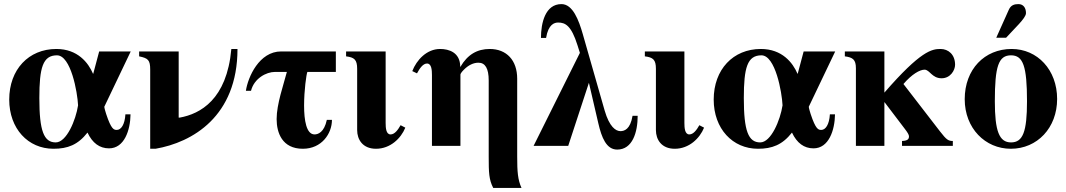

<svg xmlns="http://www.w3.org/2000/svg" viewBox="-20 -712 5203 937"><path d="M592 -154C589 -104 571 -78 550 -78C536 -78 523 -80 498 -156C495 -165 489 -186 489 -191L618 -461H464L435 -352H434C411 -406 359 -473 255 -473C120 -473 25 -373 25 -226C25 -84 117 14 241 14C310 14 360 -5 407 -65C431 -14 466 12 512 12C587 12 616 -77 617 -154ZM361 -198C350 -126 305 -17 252 -17C194 -17 172 -73 172 -233C172 -382 189 -442 258 -442C326 -442 358 -262 361 -198Z M1109 -473C1087 -226 957 -156 857 -138H852V-461H659V-437C703 -428 713 -419 713 -372V14H739C919 -17 1139 -144 1139 -473Z M1380 -361C1364 -299 1330 -204 1330 -131C1330 -64 1357 14 1458 14C1550 14 1600 -60 1600 -127H1575C1562 -66 1532 -56 1515 -56C1475 -56 1464 -125 1464 -197C1464 -271 1475 -349 1480 -361H1619V-461H1352C1245 -461 1190 -336 1180 -269H1205C1220 -329 1279 -361 1322 -361Z M1862 -461H1669V-437C1709 -432 1723 -421 1723 -376V-77C1723 -31 1750 14 1815 14C1885 14 1937 -37 1958 -89L1935 -101C1922 -78 1906 -56 1886 -56C1864 -56 1862 -88 1862 -112Z M2227 0V-348C2227 -352 2233 -361 2244 -372C2266 -394 2290 -406 2315 -406C2348 -406 2365 -378 2365 -319V53C2365 129 2366 165 2387 205H2525C2507 165 2504 127 2504 52V-328C2504 -418 2452 -473 2370 -473C2309 -473 2262 -446 2227 -386H2226C2226 -456 2171 -473 2128 -473C2062 -473 2013 -419 1992 -365L2015 -354C2028 -378 2044 -402 2064 -402C2086 -402 2088 -370 2088 -346V0Z M2645 -527C2656 -594 2686 -602 2704 -602C2739 -602 2768 -587 2798 -492L2810 -454L2584 0H2753L2854 -308L2900 -110C2916 -41 2939 18 2992 18C3067 18 3092 -67 3092 -147H3067C3056 -80 3026 -72 3008 -72C2985 -72 2954 -93 2931 -172L2824 -546C2805 -612 2776 -692 2720 -692C2641 -692 2620 -600 2620 -527Z M3320 -461H3127V-437C3167 -432 3181 -421 3181 -376V-77C3181 -31 3208 14 3273 14C3343 14 3395 -37 3416 -89L3393 -101C3380 -78 3364 -56 3344 -56C3322 -56 3320 -88 3320 -112Z M4030 -154C4027 -104 4009 -78 3988 -78C3974 -78 3961 -80 3936 -156C3933 -165 3927 -186 3927 -191L4056 -461H3902L3873 -352H3872C3849 -406 3797 -473 3693 -473C3558 -473 3463 -373 3463 -226C3463 -84 3555 14 3679 14C3748 14 3798 -5 3845 -65C3869 -14 3904 12 3950 12C4025 12 4054 -77 4055 -154ZM3799 -198C3788 -126 3743 -17 3690 -17C3632 -17 3610 -73 3610 -233C3610 -382 3627 -442 3696 -442C3764 -442 3796 -262 3799 -198Z M4296 -461H4103V-437C4142 -432 4157 -421 4157 -379V0H4296V-213H4297L4395 -84C4409 -66 4416 -54 4416 -47C4416 -35 4412 -25 4382 -24V0H4630V-24C4608 -24 4599 -30 4568 -70L4389 -302C4430 -350 4469 -372 4492 -372C4517 -372 4528 -330 4575 -330C4619 -330 4641 -370 4641 -396C4641 -446 4608 -473 4570 -473C4528 -473 4474 -465 4296 -260Z M4842 -528H4890L4953 -595C4972 -616 4987 -635 4987 -648C4987 -674 4974 -692 4950 -692C4930 -692 4913 -687 4903 -664ZM5139 -229C5139 -371 5043 -473 4917 -473C4785 -473 4688 -374 4688 -228C4688 -86 4788 14 4913 14C5042 14 5139 -88 5139 -229ZM4992 -218C4992 -69 4972 -17 4914 -17C4856 -17 4835 -73 4835 -218C4835 -389 4853 -442 4914 -442C4973 -442 4992 -389 4992 -218Z"/></svg>

Font: XITS Math
Style: Bold
Weight: 700
Designer: MicroPress Inc., with final additions and corrections provided by Coen Hoffman, Elsevier (retired)
Version: Version 1.105